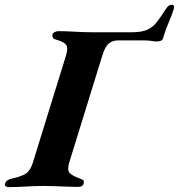

<svg xmlns="http://www.w3.org/2000/svg" viewBox="-63 -786 754 810"><path d="M-27.2 3.4Q-34.2 3.4 -39 -0.4Q-43.8 -4.1 -42.1 -10.9Q-37.2 -27 -14.3 -32.2Q25.9 -40.8 45.3 -53.2Q64.6 -65.5 74.8 -97.4L215.1 -550.6Q225.3 -583.4 216.2 -596.3Q207.2 -609.3 174.2 -618.7Q163.3 -621.7 159.9 -627.5Q156.6 -633.4 158.2 -639.5Q159.8 -646.4 167.3 -650.5Q174.7 -654.6 184.3 -654.6Q213.3 -654.6 251.7 -652.3Q290.2 -650 320.3 -650H494.8Q535.7 -650 559.3 -661Q583 -672 600 -694.6Q617 -717.1 637.8 -749.8Q643.1 -758.1 649.7 -762.2Q656.3 -766.2 662.9 -766.2Q667.9 -766.2 670.3 -761.3Q672.7 -756.5 669.9 -747.4Q661.7 -720.6 648.6 -691.1Q635.5 -661.6 624.9 -624.8Q623.1 -617.4 615.7 -614.1Q608.3 -610.9 596.7 -610.9Q591.6 -610.9 583.6 -612.2Q575.5 -613.5 567 -614.5Q558.5 -615.5 550.5 -615.5H434.5Q412.7 -615.5 396.7 -602.9Q380.6 -590.3 369.2 -553.6L228.4 -98Q220.1 -68.7 230.5 -56.8Q240.9 -44.9 275.5 -32.2Q284.8 -29.2 288.5 -25.2Q292.3 -21.2 289.8 -11.7Q288.2 -4.9 282.1 -1.2Q275.9 2.5 267.2 2.5Q245.5 2.5 219 1.4Q192.5 0.4 166.9 -0.6Q141.4 -1.6 120.9 -1.6Q89.1 -1.6 47.9 0.9Q6.7 3.4 -27.2 3.4Z"/></svg>

Font: EB Garamond
Style: Italic
Weight: 400
Italic angle: -17.2°
Designer: Georg Duffner and Octavio Pardo
Foundry: Georg Duffner
Version: Version 1.001